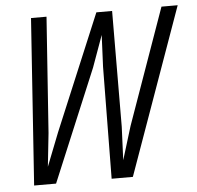

<svg xmlns="http://www.w3.org/2000/svg" viewBox="-51 -750 824 802"><g transform="rotate(-5 361.5 -349.0)"><path d="M108 -698H173L139 -213L124 -73L179 -213L382 -698H448L446 -213L440 -73L483 -213L655 -698H723L474 0H385L390 -469L396 -602L348 -469L152 0H60Z"/></g></svg>

Font: Azeret Mono Light
Style: Italic
Weight: 300
Italic angle: -12°
Designer: Martin Vácha
Foundry: Displaay
Version: Version 1.000; Glyphs 3.0.3, build 3074